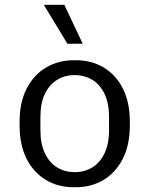

<svg xmlns="http://www.w3.org/2000/svg" viewBox="-20 -773 625 803"><path d="M287 10Q222 10 171 -21Q120 -52 91 -109.5Q62 -167 62 -248V-264Q62 -345 91.5 -402.5Q121 -460 172.5 -490.5Q224 -521 288 -521H298Q363 -521 414 -490.5Q465 -460 494 -402.5Q523 -345 523 -264V-248Q523 -167 493.5 -109Q464 -51 413 -20.5Q362 10 297 10ZM292 -53Q333 -53 365.5 -72.5Q398 -92 417 -131.5Q436 -171 436 -229V-283Q436 -342 417 -381Q398 -420 365.5 -439.5Q333 -459 292 -459Q252 -459 219.5 -439.5Q187 -420 168 -381Q149 -342 149 -283V-229Q149 -171 168 -131.5Q187 -92 219.5 -72.5Q252 -53 292 -53ZM262 -590 165 -750V-753H249L326 -590Z"/></svg>

Font: Chivo Medium Light
Style: Regular
Weight: 300
Version: Version 2.002